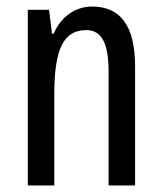

<svg xmlns="http://www.w3.org/2000/svg" viewBox="-20 -567 496 587"><path d="M262 -547C211 -547 167 -517 144 -464H139L130 -537H65V0H146V-279C146 -417 174 -475 244 -475C292 -475 312 -432 312 -348V0H393V-364C393 -488 348 -547 262 -547Z"/></svg>

Font: Noto Sans Sinhala UI ExtraCondensed
Style: Regular
Weight: 400
Width: 2
Designer: Jelle Bosma - Monotype Design Team
Foundry: Monotype Imaging Inc.
Version: Version 2.006